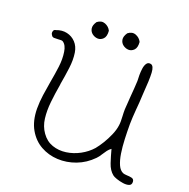

<svg xmlns="http://www.w3.org/2000/svg" viewBox="-151 -1010 1155 1174"><g transform="rotate(20 426.5 -423.0)"><path d="M702 -6Q674 -28 660 -70.5Q646 -113 635 -155Q622 -146 612.5 -133.5Q603 -121 595 -108Q586 -94 580.5 -86.5Q575 -79 568 -72Q522 -25 463.5 -3Q405 19 345.5 16Q286 13 236 -15Q186 -43 155 -97Q124 -151 123 -230Q123 -275 129.5 -321Q136 -367 144 -412Q154 -466 160.5 -517Q167 -568 160 -613Q154 -655 130 -671Q122 -676 98 -673Q86 -672 73 -672.5Q60 -673 55 -685Q48 -693 51 -706.5Q54 -720 67 -721Q103 -735 136.5 -727.5Q170 -720 193.5 -695Q217 -670 223 -631Q230 -586 223 -531.5Q216 -477 206 -421V-419Q206 -417 205 -411Q195 -354 189 -297Q183 -240 189 -190.5Q195 -141 222 -103Q250 -63 292 -48.5Q334 -34 380.5 -40.5Q427 -47 469.5 -70Q512 -93 542 -127Q560 -149 578 -178.5Q596 -208 610.5 -241.5Q625 -275 629 -305Q631 -318 631 -333.5Q631 -349 630 -365V-366Q629 -377 629 -388Q629 -399 629 -410Q630 -431 632 -453Q634 -475 635 -497Q637 -522 639 -547Q641 -572 642 -597Q642 -598 642 -604Q641 -616 641 -637Q641 -658 644 -680Q647 -702 656.5 -715.5Q666 -729 684 -725Q704 -720 706.5 -676Q709 -632 701 -532Q700 -503 698 -478Q696 -453 694 -430Q692 -403 690.5 -379.5Q689 -356 689 -336Q689 -288 691 -239Q693 -190 699.5 -148Q706 -106 719 -77Q732 -48 754 -39Q759 -37 764.5 -36.5Q770 -36 780 -35Q794 -35 810 -31.5Q826 -28 827 -10Q828 10 811.5 15.5Q795 21 772 17.5Q749 14 729 7Q709 0 702 -6ZM324 -760Q305 -761 289 -773Q273 -785 269.5 -805.5Q266 -826 284 -852Q310 -872 335.5 -862Q361 -852 373 -828Q376 -791 360 -775Q344 -759 324 -760ZM524 -760Q505 -761 489 -773Q473 -785 469.5 -805.5Q466 -826 484 -852Q510 -872 535.5 -862Q561 -852 573 -828Q576 -791 560 -775Q544 -759 524 -760Z"/></g></svg>

Font: Yuji Hentaigana Akebono
Style: Regular
Weight: 400
Designer: Kataoka Yuji
Foundry: Kinuta Font Factory
Version: Version 3.002